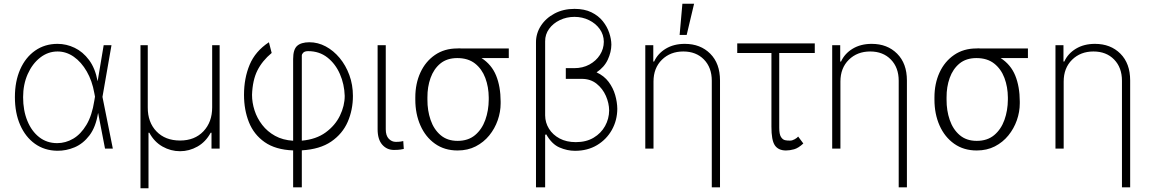

<svg xmlns="http://www.w3.org/2000/svg" viewBox="-20 -784 6073 1013"><path d="M281.6 11.4Q214.5 10.3 164.4 -25.4Q114.3 -61.1 86.5 -124.5Q58.6 -187.9 58.6 -271.7Q58.6 -354.8 86.6 -418.1Q114.7 -481.5 165.5 -517Q216.3 -552.6 283.7 -552.6Q330.6 -552.6 374.1 -531.6Q417.6 -510.7 449.9 -467.3Q482.2 -424 494.7 -356.9H495.4L527 -545.5H568.2L520.6 -272.7L575.3 0H534.1L497.9 -187.1H497.2Q485.4 -113.6 452.1 -69.8Q418.7 -25.9 373.8 -6.9Q328.8 12.1 281.6 11.4ZM481.2 -274.1 477.6 -293Q466.3 -357.6 437.7 -407.1Q409.1 -456.7 369.3 -484.6Q329.5 -512.4 283.7 -512.4Q233.3 -512.4 191.9 -480.1Q150.6 -447.8 126.2 -393.1Q101.9 -338.4 101.9 -271.3Q101.9 -201.3 124.3 -146.5Q146.7 -91.6 187 -60.2Q227.3 -28.8 281.6 -28.8Q326.3 -28.8 366.5 -52.4Q406.6 -76 436.1 -125.4Q465.6 -174.7 477.6 -252.5Z M721.2 209.2V-545.5H759.6V-217.3Q759.2 -138.8 805.6 -90.7Q851.9 -42.6 930 -42.6Q1007.1 -42.6 1053.3 -91.3Q1099.4 -139.9 1099.4 -217.3V-545.5H1138.8V0H1095.9V-83.8H1091.6Q1065.3 -35.2 1021.8 -10.7Q978.3 13.8 930 13.8Q881 13.8 837.5 -10.7Q794 -35.2 767.8 -83.8H763.5V209.2Z M1526.6 204.5V9.6Q1433.6 6 1376.4 -34.1Q1319.2 -74.2 1293.3 -139.4Q1267.4 -204.5 1267.4 -283.7Q1267.4 -371.4 1297.2 -442.6Q1327.1 -513.8 1398.8 -561.1L1413.4 -504.6Q1363.6 -463.1 1338.1 -412.3Q1312.5 -361.5 1309.7 -283.7Q1309.7 -242.9 1323 -201.5Q1336.3 -160.2 1363.5 -125Q1390.6 -89.8 1431.3 -67.3Q1471.9 -44.7 1526.6 -41.5V-472.7Q1526.6 -522.7 1547.4 -541.7Q1568.2 -560.7 1611.9 -561.1Q1657.3 -561.1 1698.5 -539.1Q1739.7 -517 1772 -478.2Q1804.3 -439.3 1823.2 -388Q1842 -336.6 1842 -278.1Q1842 -204.2 1814.5 -141Q1786.9 -77.8 1727.5 -37.1Q1668 3.6 1572.4 9.2V204.5ZM1572.4 -41.9Q1648.1 -48.7 1698.3 -85.4Q1748.6 -122.2 1773.6 -174Q1798.7 -225.9 1798.7 -278.1Q1796.9 -339.5 1773.4 -393.3Q1750 -447.1 1707.4 -480.6Q1664.8 -514.2 1605.1 -514.2Q1587.7 -513.8 1580.3 -506.4Q1572.8 -498.9 1572.4 -491.5Z M1972.3 -545.5H2015.3V-101.9Q2015.3 -68.5 2031.1 -52Q2046.9 -35.5 2068.2 -35.5Q2083.5 -35.5 2094.3 -37.1Q2105.1 -38.7 2107.6 -39.8L2110.4 1.8Q2105.8 3.2 2092.5 5.1Q2079.2 7.1 2058.2 7.1Q2021 7.1 1996.6 -20.8Q1972.3 -48.7 1972.3 -101.9Z M2171.2 -258.5V-269.9Q2171.2 -343 2198.2 -401.5Q2225.1 -459.9 2275 -494.1Q2324.9 -528.4 2392.8 -528.4Q2402.7 -529.5 2411.9 -528.4H2664.4V-477.6H2520.6Q2573.9 -443.2 2597.5 -385.3Q2621.1 -327.4 2621.4 -248.6V-238.6Q2621.4 -193.9 2606 -149.7Q2590.6 -105.5 2561.3 -69.4Q2532 -33.4 2489.9 -11.7Q2447.8 9.9 2394.2 9.9Q2325.3 9.9 2275.2 -25.6Q2225.1 -61.1 2198.2 -122Q2171.2 -182.9 2171.2 -258.5ZM2235.1 -269.9V-258.5Q2234.7 -201 2251.8 -151.3Q2268.8 -101.6 2304.3 -71.2Q2339.8 -40.8 2394.2 -40.8Q2450.3 -40.8 2486.5 -71.2Q2522.7 -101.6 2540.5 -151.3Q2558.2 -201 2558.6 -258.5V-269.9Q2558.2 -325.3 2540.5 -372.7Q2522.7 -420.1 2486.2 -448.9Q2449.6 -477.6 2392.8 -477.6Q2338.4 -477.6 2303.4 -448.9Q2268.5 -420.1 2251.6 -372.7Q2234.7 -325.3 2235.1 -269.9Z M3011 -737.2Q3063.6 -737.2 3100.5 -719.1Q3137.4 -701 3160.5 -672.1Q3183.6 -643.1 3194.4 -610.4Q3205.3 -577.8 3205.6 -548.3Q3205.3 -509.6 3186.8 -469.5Q3168.3 -429.3 3127.5 -402.3Q3167.3 -383.9 3191.1 -352.1Q3214.8 -320.3 3225.7 -282.7Q3236.5 -245 3236.9 -209.9Q3236.5 -149.1 3208.3 -98.7Q3180 -48.3 3130 -18.3Q3079.9 11.7 3013.8 11.7Q2972.7 11.7 2932 -5.9Q2891.3 -23.4 2861.9 -75.3L2856.2 -72.4V204.5H2807.9V-559.3Q2807.5 -607.2 2833.6 -647.7Q2859.7 -688.2 2905.9 -712.7Q2952.1 -737.2 3011 -737.2ZM2965.2 -420.5V-424.4H3009.6Q3054.7 -424.4 3089.8 -443.5Q3125 -462.7 3145.2 -494.3Q3165.5 -525.9 3165.8 -563.6Q3165.5 -601.2 3144.2 -630.9Q3122.9 -660.5 3087.7 -677.7Q3052.6 -695 3011 -695Q2969.1 -695 2933.6 -677.9Q2898.1 -660.9 2877 -631.6Q2855.8 -602.3 2856.2 -565.7V-177.6Q2856.2 -176.1 2856.2 -175.1Q2856.5 -137.1 2876.4 -104.9Q2896.3 -72.8 2932.5 -53.4Q2968.8 -34.1 3018.1 -34.1Q3072.8 -34.1 3112 -57.5Q3151.3 -81 3172.4 -119.1Q3193.5 -157.3 3193.9 -201.3Q3193.5 -239.7 3176.7 -278.1Q3159.8 -316.4 3127.7 -342.2Q3095.5 -367.9 3049.7 -367.9H2999.6Q2998.6 -367.9 2997.9 -367.9H2965.2Z M3427.9 -353.7V0H3384.6V-545.5H3426.8V-459.2H3431.1Q3450.3 -501.4 3492.5 -527Q3534.8 -552.6 3593 -552.6Q3675.4 -552.6 3727.1 -500.9Q3778.8 -449.2 3778.8 -359.7V204.5H3735.4V-358Q3735.4 -427.6 3694.1 -470Q3652.7 -512.4 3584.9 -512.4Q3516.7 -512.4 3472.3 -468.8Q3427.9 -425.1 3427.9 -353.7ZM3565.7 -599.8 3580.3 -764.2H3642L3603 -599.8Z M4278.8 -555V-504.3H4091.3V-110.4Q4091.3 -75.6 4100.5 -61.3Q4109.7 -46.9 4122.3 -44.4Q4134.9 -41.9 4144.9 -42.3Q4148.4 -42.3 4149.9 -42.3Q4160.2 -42.3 4173.1 -49.5Q4186.1 -56.8 4191.1 -63.6L4218.4 -27Q4192.5 -2.8 4169.7 3.6Q4147 9.9 4127.1 9.9Q4086.6 9.9 4068.2 -17.2Q4049.7 -44.4 4050.1 -116.5V-504.3H3869.7V-555Z M4414.1 -353.7V0H4370.7V-545.5H4413V-459.2H4417.3Q4436.4 -501.4 4478.7 -527Q4521 -552.6 4579.2 -552.6Q4661.6 -552.6 4713.2 -500.9Q4764.9 -449.2 4764.9 -359.7V204.5H4721.6V-358Q4721.6 -427.6 4680.2 -470Q4638.8 -512.4 4571 -512.4Q4502.8 -512.4 4458.5 -468.8Q4414.1 -425.1 4414.1 -353.7Z M4910.2 -258.5V-269.9Q4910.2 -343 4937.1 -401.5Q4964.1 -459.9 5014 -494.1Q5063.9 -528.4 5131.7 -528.4Q5141.7 -529.5 5150.9 -528.4H5403.4V-477.6H5259.6Q5312.9 -443.2 5336.5 -385.3Q5360.1 -327.4 5360.4 -248.6V-238.6Q5360.4 -193.9 5345 -149.7Q5329.5 -105.5 5300.2 -69.4Q5271 -33.4 5228.9 -11.7Q5186.8 9.9 5133.2 9.9Q5064.3 9.9 5014.2 -25.6Q4964.1 -61.1 4937.1 -122Q4910.2 -182.9 4910.2 -258.5ZM4974.1 -269.9V-258.5Q4973.7 -201 4990.8 -151.3Q5007.8 -101.6 5043.3 -71.2Q5078.8 -40.8 5133.2 -40.8Q5189.3 -40.8 5225.5 -71.2Q5261.7 -101.6 5279.5 -151.3Q5297.2 -201 5297.6 -258.5V-269.9Q5297.2 -325.3 5279.5 -372.7Q5261.7 -420.1 5225.1 -448.9Q5188.6 -477.6 5131.7 -477.6Q5077.4 -477.6 5042.4 -448.9Q5007.5 -420.1 4990.6 -372.7Q4973.7 -325.3 4974.1 -269.9Z M5592 -353.7V0H5548.7V-545.5H5590.9V-459.2H5595.2Q5614.3 -501.4 5656.6 -527Q5698.9 -552.6 5757.1 -552.6Q5839.5 -552.6 5891.2 -500.9Q5942.8 -449.2 5942.8 -359.7V204.5H5899.5V-358Q5899.5 -427.6 5858.1 -470Q5816.8 -512.4 5748.9 -512.4Q5680.8 -512.4 5636.4 -468.8Q5592 -425.1 5592 -353.7Z"/></svg>

Font: Inter UI Extra Light
Style: Regular
Weight: 200
Designer: Rasmus Andersson
Foundry: rsms
Version: 3.2;8d6f07862